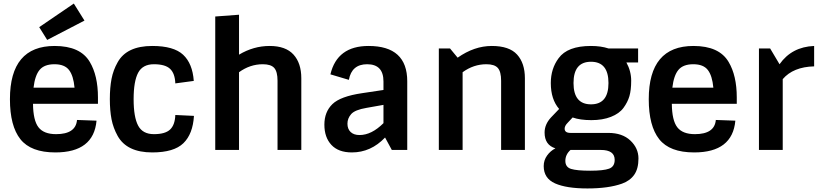

<svg xmlns="http://www.w3.org/2000/svg" viewBox="-20 -845 4610 1082"><path d="M292 14Q154 14 95 -60.5Q36 -135 36 -286Q36 -586 288 -586Q433 -586 486 -496Q532 -419 532 -296V-260H166Q167 -166 197 -127.5Q227 -89 296 -89Q407 -89 414 -169L524 -165Q508 14 292 14ZM169 -351H400Q394 -418 369 -450.5Q344 -483 287 -483Q230 -483 203.5 -451.5Q177 -420 169 -351ZM246 -620 201 -692 396 -825 456 -729Z M968 -197 1073 -192Q1067 -90 1013.5 -38Q960 14 838 14Q695 14 643 -79Q618 -124 608.5 -173Q599 -222 599 -286.5Q599 -351 608.5 -400.5Q618 -450 643 -494Q694 -586 838 -586Q959 -586 1012 -536.5Q1065 -487 1072 -389L968 -375Q966 -431 938.5 -457Q911 -483 847.5 -483Q784 -483 758.5 -435Q733 -387 733 -286Q733 -185 758.5 -137Q784 -89 847.5 -89Q911 -89 938.5 -115Q966 -141 968 -197Z M1327 -537Q1409 -586 1499.5 -586Q1590 -586 1634 -537.5Q1678 -489 1678 -404V0H1544V-390Q1544 -441 1525.5 -462Q1507 -483 1461 -483Q1389 -483 1327 -438V0H1193V-752L1327 -762Z M2057 -586Q2275 -586 2275 -387V0H2188L2150 -70Q2070 14 1963 14Q1887 14 1847.5 -28.5Q1808 -71 1808 -142.5Q1808 -214 1853 -258Q1898 -302 2021 -320L2141 -338V-386Q2141 -483 2049 -483Q1962 -483 1946 -395L1842 -426Q1880 -586 2057 -586ZM2006 -84Q2074 -84 2141 -151V-254L2045 -237Q1980 -226 1959 -202Q1938 -178 1938 -148Q1938 -118 1956 -101Q1974 -84 2006 -84Z M2559 -520Q2653 -586 2751.5 -586Q2850 -586 2894 -537.5Q2938 -489 2938 -404V0H2804V-390Q2804 -441 2785.5 -462Q2767 -483 2721 -483Q2649 -483 2587 -438V0H2453V-572H2516Z M3207 -183 3179 -153Q3162 -136 3162 -120Q3162 -96 3195 -96H3408Q3487 -96 3532.5 -53Q3578 -10 3578 48Q3578 106 3554 140Q3530 174 3485 190Q3409 217 3290.5 217Q3172 217 3108 188.5Q3044 160 3044 91Q3044 58 3063 31.5Q3082 5 3110 -9Q3049 -28 3049 -98Q3049 -144 3085 -183L3131 -231Q3084 -285 3084 -377Q3084 -458 3128 -517Q3178 -586 3310 -586Q3367 -586 3409 -572H3576V-493H3510Q3537 -444 3537 -390.5Q3537 -337 3527 -303Q3517 -269 3493.5 -237Q3470 -205 3423 -186.5Q3376 -168 3312.5 -168Q3249 -168 3207 -183ZM3310.5 -497Q3212 -497 3212 -377Q3212 -257 3310.5 -257Q3409 -257 3409 -377Q3409 -497 3310.5 -497ZM3444 56Q3444 0 3366 0H3195Q3166 26 3166 61.5Q3166 97 3198.5 107Q3231 117 3306 117Q3381 117 3412.5 105.5Q3444 94 3444 56Z M3892 14Q3754 14 3695 -60.5Q3636 -135 3636 -286Q3636 -586 3888 -586Q4033 -586 4086 -496Q4132 -419 4132 -296V-260H3766Q3767 -166 3797 -127.5Q3827 -89 3896 -89Q4007 -89 4014 -169L4124 -165Q4108 14 3892 14ZM3769 -351H4000Q3994 -418 3969 -450.5Q3944 -483 3887 -483Q3830 -483 3803.5 -451.5Q3777 -420 3769 -351Z M4391 0H4257V-572H4320L4373 -483Q4442 -581 4568 -586V-471Q4450 -468 4391 -399Z"/></svg>

Font: Sintony
Style: Bold
Weight: 700
Designer: Eduardo Rodriguez Tunni
Foundry: Eduardo Rodriguez Tunni
Version: Version 1.001